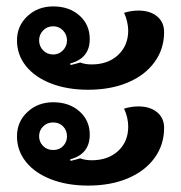

<svg xmlns="http://www.w3.org/2000/svg" viewBox="-20 -594 564 599"><path d="M33 -468Q33 -513 65.5 -543.5Q98 -574 146 -574Q196 -574 228 -545.5Q260 -517 260 -472Q260 -412 199 -396L200 -391Q217 -395 230 -399Q246 -393 266 -393Q317 -393 348.5 -422.5Q380 -452 380 -499Q380 -511 376.5 -526.5Q373 -542 367 -554Q389 -561 412 -561Q448 -561 470 -543Q492 -525 492 -494Q492 -441 462 -400Q432 -359 378.5 -336.5Q325 -314 255 -314Q190 -314 139.5 -333.5Q89 -353 61 -388Q33 -423 33 -468ZM189 -468Q189 -486 176.5 -499Q164 -512 146 -512Q127 -512 114.5 -499Q102 -486 102 -468Q102 -450 114.5 -437Q127 -424 146 -424Q164 -424 176.5 -437Q189 -450 189 -468ZM33 -169Q33 -214 65.5 -244.5Q98 -275 146 -275Q196 -275 228 -246.5Q260 -218 260 -174Q260 -113 199 -97L200 -92Q217 -96 230 -100Q246 -94 266 -94Q317 -94 348.5 -123Q380 -152 380 -199Q380 -227 367 -255Q389 -262 412 -262Q448 -262 470 -244Q492 -226 492 -195Q492 -142 462 -101Q432 -60 378.5 -37.5Q325 -15 255 -15Q190 -15 139.5 -34.5Q89 -54 61 -89Q33 -124 33 -169ZM189 -169Q189 -187 177 -199.5Q165 -212 146 -212Q127 -212 114.5 -199.5Q102 -187 102 -169Q102 -151 114.5 -138.5Q127 -126 146 -126Q165 -126 177 -138.5Q189 -151 189 -169Z"/></svg>

Font: K2D
Style: Bold
Weight: 700
Designer: Katatrad Aksorn Co.,Ltd.
Foundry: Cadson Demak Co.,Ltd.
Version: Version 1.000; ttfautohint (v1.6)